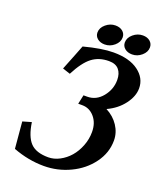

<svg xmlns="http://www.w3.org/2000/svg" viewBox="-159 -982 910 1084"><g transform="rotate(20 296.0 -440.0)"><path d="M387.7 -734.9Q483.9 -734.9 537.8 -694.6Q591.8 -654.3 591.8 -593.3Q591.8 -545.4 555.4 -497.1Q519 -448.7 458.5 -420.9Q505.4 -396.5 532.2 -355.7Q559.1 -314.9 559.1 -267.6Q559.1 -193.8 512.9 -131.1Q466.8 -68.4 392.3 -33Q317.9 2.4 234.9 2.4Q142.1 2.4 49.8 -32.7Q45.4 -78.1 35.6 -192.4L87.9 -207.5Q100.1 -124.5 134.3 -88.4Q168.5 -52.2 242.2 -52.2Q276.4 -52.2 309.8 -69.8Q343.3 -87.4 368.9 -116.7Q394.5 -146 410.4 -186.8Q426.3 -227.5 426.3 -270.5Q426.3 -325.2 396.2 -359.9Q366.2 -394.5 322.8 -394.5H298.3L310.1 -449.2H332.5Q386.2 -449.2 422.9 -494.1Q459.5 -539.1 459.5 -595.2Q459.5 -634.3 439.9 -657.2Q420.4 -680.2 379.9 -680.2Q320.3 -680.2 278.6 -648.4Q236.8 -616.7 195.8 -537.1L149.9 -552.2Q167 -594.7 187.5 -646.7Q208 -698.7 210.9 -706.5Q318.4 -734.9 387.7 -734.9ZM345.7 -881.8Q373 -881.8 389.6 -867.7Q406.2 -853.5 406.2 -831.5Q406.2 -803.2 380.9 -781.5Q355.5 -759.8 323.7 -759.8Q296.9 -759.8 279.8 -773.9Q262.7 -788.1 262.7 -810.1Q262.7 -838.4 288.6 -860.1Q314.5 -881.8 345.7 -881.8ZM510.3 -881.8Q537.1 -881.8 553.7 -867.7Q570.3 -853.5 570.3 -831.5Q570.3 -803.2 544.9 -781.5Q519.5 -759.8 488.3 -759.8Q461.4 -759.8 444.3 -773.9Q427.2 -788.1 427.2 -810.1Q427.2 -838.4 452.9 -860.1Q478.5 -881.8 510.3 -881.8Z"/></g></svg>

Font: Flanker
Style: Bold Italic
Weight: 700
Italic angle: -12°
Designer: Flanker
Version: Version 2.000